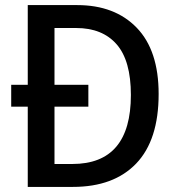

<svg xmlns="http://www.w3.org/2000/svg" viewBox="-20 -734 699 754"><path d="M283 -714Q431 -714 517 -625Q603 -536 603 -365Q603 -184 515 -92Q427 0 266 0H89V-315H24V-401H89V-714ZM279 -624H194V-401H327V-315H194V-90H264Q494 -90 494 -361Q494 -496 438 -560Q382 -624 279 -624Z"/></svg>

Font: Noto Sans Kannada SemiCondensed Medium
Style: Regular
Weight: 500
Width: 4
Designer: Jelle Bosma - Monotype Design Team
Foundry: Monotype Imaging Inc.
Version: Version 2.005; ttfautohint (v1.8.4.7-5d5b)